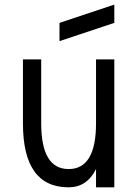

<svg xmlns="http://www.w3.org/2000/svg" viewBox="-20 -801 587 821"><path d="M78.1 -273.4V-546.9H156.2V-273.4Q156.2 -78.1 273.4 -78.1Q390.6 -78.1 390.6 -273.4V-546.9H468.8V0H390.6V-78.1Q351.6 0 273.4 0Q78.1 0 78.1 -273.4ZM234.4 -625V-703.1L468.8 -781.2V-703.1Z"/></svg>

Font: Luculent
Style: Regular
Weight: 400
Monospace: yes
Designer: Andrew Kensler
Version: Version 1.0.0-845fa02f9341